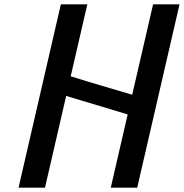

<svg xmlns="http://www.w3.org/2000/svg" viewBox="-20 -880 848 885"><path d="M187.4 -15 285 -437.9 568.5 -352.6 490.6 -15H612.5L807.5 -860H685.6L589.4 -443.3L581 -445.8C490.9 -472.7 399.6 -498.7 310.8 -526.8L305.9 -528.4L382.5 -860H260.5L65.5 -15Z"/></svg>

Font: Stormning
Style: LightObl
Weight: 400
Designer: Robert Jablonski, Mew Too
Foundry: Cannot Into Space Fonts
Version: Version 0.90